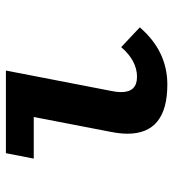

<svg xmlns="http://www.w3.org/2000/svg" viewBox="11 -579 578 640"><g transform="rotate(-90 300.0 -259.0)"><path d="M338.4 9.8Q174.3 9.8 174.3 -123Q174.3 -147.5 180.7 -180.2L230 -435.5H91.3L109.4 -528.3H384.8L316.4 -174.8Q313 -159.2 313 -144Q313 -91.3 363.8 -91.3Q417.5 -91.3 462.9 -144L528.8 -82Q449.7 9.8 338.4 9.8Z"/></g></svg>

Font: Liberation Mono
Style: Bold Italic
Weight: 700
Italic angle: -12°
Monospace: yes
Designer: Steve Matteson
Foundry: Ascender Corporation
Version: Version 2.1.5